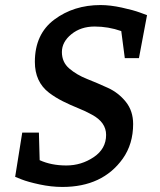

<svg xmlns="http://www.w3.org/2000/svg" viewBox="-20 -730 632 760"><path d="M134 -205 137 -96Q183 -75 242.5 -75Q302 -75 351 -108Q400 -141 400 -196Q400 -246 344 -276Q319 -290 289 -302Q259 -314 229 -329Q199 -344 174 -363Q118 -406 118 -485Q118 -595 195 -652.5Q272 -710 378 -710Q416 -710 462 -700Q508 -690 535 -680L562 -670L530 -500H474L460 -607Q409 -625 354.5 -625Q300 -625 262.5 -594.5Q225 -564 225 -524Q225 -484 254 -459Q283 -434 324.5 -417.5Q366 -401 407.5 -382Q449 -363 478 -327Q507 -291 507 -239Q507 -160 466 -102Q386 10 227 10Q183 10 136.5 0Q90 -10 65 -20L40 -30L68 -205Z"/></svg>

Font: Bitter
Style: Italic
Weight: 400
Italic angle: -9°
Designer: Sol Matas
Foundry: Sol Matas
Version: Version 1.001